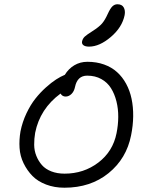

<svg xmlns="http://www.w3.org/2000/svg" viewBox="-20 -917 691 901"><path d="M397.9 -698.2Q380.4 -698.2 371.6 -704.8Q362.8 -711.4 365.2 -723.1Q368.2 -736.3 377.9 -745.4Q387.7 -754.4 414.1 -771Q444.8 -790.5 458.7 -806.6Q472.7 -822.8 485.8 -852.1Q497.6 -877.9 507.8 -887.5Q518.1 -897 530.8 -897Q552.2 -897 560.5 -882.3Q568.8 -867.7 564.9 -846.2Q553.2 -788.6 500 -743.4Q446.8 -698.2 397.9 -698.2ZM282.2 -36.1Q235.4 -36.1 196.3 -51Q157.2 -65.9 132.3 -91.3Q107.4 -116.7 90.8 -150.6Q74.2 -184.6 71.8 -222.7Q69.3 -260.7 76.2 -300.8Q85 -344.7 104.2 -385.3Q123.5 -425.8 146.2 -454.3Q168.9 -482.9 195.3 -506.6Q221.7 -530.3 243.4 -544.2Q265.1 -558.1 284.2 -565.9Q301.3 -594.2 328.6 -610.6Q356 -627 390.1 -627Q433.1 -627 468.5 -614.3Q503.9 -601.6 529.3 -578.6Q554.7 -555.7 572 -523.7Q589.4 -491.7 597.4 -453.4Q605.5 -415 605 -371.6Q604.5 -328.1 595.2 -282.2Q573.7 -172.9 489.5 -104.5Q405.3 -36.1 282.2 -36.1ZM145 -293.9Q140.1 -265.1 140.4 -237.5Q140.6 -210 150.6 -185.3Q160.6 -160.6 177 -142.1Q193.4 -123.5 220.7 -112.8Q248 -102.1 283.2 -102.1Q373 -102.1 441.4 -154.1Q509.8 -206.1 526.9 -292Q534.7 -330.6 534.9 -368.4Q535.2 -406.2 526.4 -441.4Q517.6 -476.6 500.7 -503.4Q483.9 -530.3 455.3 -546.1Q426.8 -562 389.2 -562Q342.8 -562 332 -508.8Q327.6 -487.8 315.2 -475.8Q302.7 -463.9 288.1 -463.9Q272 -463.9 264.2 -478Q167.5 -406.7 145 -293.9Z"/></svg>

Font: Shantell Sans Irregular
Style: Italic
Weight: 300
Italic angle: -11.31°
Designer: Stephen Nixon, Anya Danilova, Shantell Martin
Foundry: Arrow Type
Version: Version 1.006;[9816181b4]